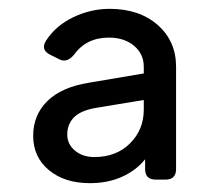

<svg xmlns="http://www.w3.org/2000/svg" viewBox="-20 -775 495 434"><path d="M183 -361Q126 -361 90.5 -390.5Q55 -420 55 -468Q55 -515 87 -546.5Q119 -578 181 -588L305 -609V-624Q305 -653 283 -671.5Q261 -690 226 -690Q175 -690 147 -651Q131 -632 114 -641L94 -651Q71 -662 84 -683Q106 -717 145.5 -736Q185 -755 228 -755Q295 -755 336.5 -718.5Q378 -682 378 -624V-393Q378 -369 354 -369H332Q308 -369 308 -393V-415Q288 -390 256 -375.5Q224 -361 183 -361ZM132 -471Q132 -449 149.5 -434.5Q167 -420 193 -420Q243 -420 274 -451Q305 -482 305 -527V-549L196 -531Q162 -525 147 -509.5Q132 -494 132 -471Z"/></svg>

Font: Pitagon Sans Text
Style: Regular
Weight: 400
Designer: Travis Tran
Foundry: Pitagon
Version: Version 1.001; ttfautohint (v1.8.4.7-5d5b);gftools[0.9.26]